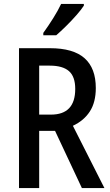

<svg xmlns="http://www.w3.org/2000/svg" viewBox="-20 -960 563 980"><path d="M235 -714Q354 -714 411.5 -663Q469 -612 469 -511Q469 -438 438.5 -391Q408 -344 352 -318L513 0H398L261 -292H180V0H77V-714ZM234 -625H180V-375H240Q364 -375 364 -506Q364 -569 332 -597Q300 -625 234 -625ZM408 -931Q395 -911 370 -882.5Q345 -854 317 -826.5Q289 -799 267 -780H201V-792Q227 -828 251.5 -867Q276 -906 292 -940H408Z"/></svg>

Font: Noto Sans Hebrew Condensed Medium
Style: Regular
Weight: 500
Width: 3
Designer: Monotype Design Team
Foundry: Monotype Imaging Inc.
Version: Version 2.004; ttfautohint (v1.8.4.7-5d5b)